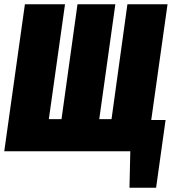

<svg xmlns="http://www.w3.org/2000/svg" viewBox="-30 -716 821 909"><path d="M763.2 -695.8 686 -147.9H753.9L709 172.9H583L586.9 0H-9.8L87.9 -695.8H277.8L201.2 -151.9H261.2L336.9 -695.8H516.1L439.9 -151.9H498L573.2 -695.8Z"/></svg>

Font: Fira Sans Compressed Heavy
Style: Italic
Weight: 900
Width: 3
Italic angle: -8°
Designer: Carrois Corporate & Edenspiekermann AG
Foundry: Carrois Corporate GbR & Edenspiekermann AG
Version: Version 4.203;PS 004.203;hotconv 1.0.88;makeotf.lib2.5.64775